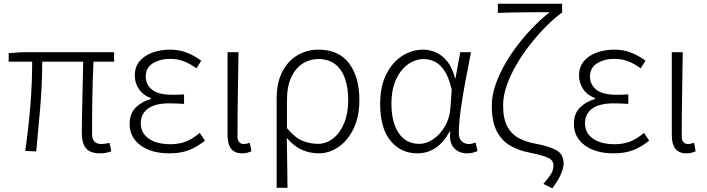

<svg xmlns="http://www.w3.org/2000/svg" viewBox="-20 -815 3818 1037"><path d="M519 13.2Q467.8 13.2 444.8 -13.9Q421.9 -41 421.9 -98.1Q421.9 -122.6 422.6 -167Q423.3 -211.4 424.6 -266.1Q425.8 -320.8 427 -377Q428.2 -433.1 429.2 -481.9H208Q208 -361.8 197.5 -236.8Q187 -111.8 175.8 2.9L116.2 0Q133.3 -115.7 143.6 -240.5Q153.8 -365.2 153.8 -481.9H26.9V-527.8L102.1 -533.2H596.2V-481.9H484.9Q482.4 -431.6 480.7 -373.8Q479 -315.9 478.3 -260.3Q477.5 -204.6 477.3 -160.2Q477.1 -115.7 477.1 -91.8Q477.1 -37.1 527.8 -37.1Q539.1 -37.1 571.8 -43L581.1 2.9Q568.4 6.8 553.5 10Q538.6 13.2 519 13.2Z M894 13.2Q797.4 13.2 738.8 -30.3Q680.2 -73.7 680.2 -145Q680.2 -203.6 715.1 -236.1Q750 -268.6 793.9 -279.8V-285.2Q752 -301.3 730 -334.2Q708 -367.2 708 -407.2Q708 -453.6 734.1 -484.6Q760.3 -515.6 803.7 -531.2Q847.2 -546.9 898.9 -546.9Q947.8 -546.9 989.5 -530.5Q1031.2 -514.2 1066.9 -486.8L1041 -445.8Q1007.3 -470.7 973.1 -483.9Q939 -497.1 899.9 -497.1Q845.2 -497.1 806.2 -473.4Q767.1 -449.7 767.1 -400.9Q767.1 -358.9 800.8 -331.1Q834.5 -303.2 911.1 -303.2Q925.8 -303.2 939.7 -303.5Q953.6 -303.7 974.1 -305.2V-253.9Q950.7 -255.4 932.1 -256.1Q913.6 -256.8 895 -256.8Q818.4 -256.8 779.3 -228.5Q740.2 -200.2 740.2 -148.9Q740.2 -96.7 783.2 -66.4Q826.2 -36.1 900.9 -36.1Q945.8 -36.1 982.2 -49.8Q1018.6 -63.5 1059.1 -97.2L1086.9 -55.2Q1039.6 -18.1 996.1 -2.4Q952.6 13.2 894 13.2Z M1287.1 13.2Q1209 13.2 1209 -85V-533.2H1268.1Q1266.6 -418.5 1264.6 -303.5Q1262.7 -188.5 1262.7 -78.1Q1262.7 -57.1 1272.2 -47.1Q1281.7 -37.1 1296.9 -37.1Q1310.5 -37.1 1329.1 -43.9L1337.9 2Q1329.1 6.3 1316.7 9.8Q1304.2 13.2 1287.1 13.2Z M1474.1 199.2V-280.8Q1474.1 -369.1 1505.1 -428.2Q1536.1 -487.3 1587.4 -517.1Q1638.7 -546.9 1699.7 -546.9Q1809.6 -546.9 1865.2 -473.1Q1920.9 -399.4 1920.9 -274.9Q1920.9 -184.1 1889.4 -119.6Q1857.9 -55.2 1807.9 -21Q1757.8 13.2 1702.1 13.2Q1654.8 13.2 1612.1 -5.1Q1569.3 -23.4 1528.8 -69.8Q1529.8 -19 1530.5 22.7Q1531.2 64.5 1531.7 106.2Q1532.2 147.9 1532.7 199.2ZM1696.8 -38.1Q1742.2 -38.1 1779.5 -67.4Q1816.9 -96.7 1838.9 -150.1Q1860.8 -203.6 1860.8 -274.9Q1860.8 -338.9 1844 -388.9Q1827.1 -439 1791.3 -467.5Q1755.4 -496.1 1697.8 -496.1Q1653.8 -496.1 1615.5 -472.2Q1577.1 -448.2 1553.5 -398.4Q1529.8 -348.6 1529.8 -271V-123Q1574.2 -69.8 1615.2 -54Q1656.2 -38.1 1696.8 -38.1Z M2233.9 13.2Q2145.5 13.2 2089.4 -54.4Q2033.2 -122.1 2033.2 -253.9Q2033.2 -347.2 2065.7 -412.6Q2098.1 -478 2151.4 -512.5Q2204.6 -546.9 2266.1 -546.9Q2300.8 -546.9 2335 -531.7Q2369.1 -516.6 2396.5 -482.4Q2423.8 -448.2 2438 -391.1H2439.9L2465.8 -533.2H2523.9Q2509.3 -459 2493.9 -377.7Q2478.5 -296.4 2468.3 -222.2Q2458 -147.9 2458 -95.2Q2458 -67.9 2473.6 -52.5Q2489.3 -37.1 2511.2 -37.1Q2521 -37.1 2531 -39.6Q2541 -42 2548.8 -44.9L2559.1 1Q2549.3 5.4 2535.4 9.3Q2521.5 13.2 2502 13.2Q2458.5 13.2 2431.6 -16.1Q2404.8 -45.4 2412.1 -104H2408.2Q2344.2 13.2 2233.9 13.2ZM2244.1 -38.1Q2284.2 -38.1 2320.8 -63.7Q2357.4 -89.4 2382.6 -132.1Q2407.7 -174.8 2412.1 -226.1L2419.9 -331.1Q2403.3 -401.4 2377.9 -436.8Q2352.5 -472.2 2323.7 -484.1Q2294.9 -496.1 2269 -496.1Q2224.1 -496.1 2184.1 -468Q2144 -439.9 2119.1 -386Q2094.2 -332 2094.2 -253.9Q2094.2 -154.3 2133.5 -96.2Q2172.9 -38.1 2244.1 -38.1Z M2962.9 202.1 2915 178.2Q2946.8 140.6 2958 121.3Q2969.2 102.1 2969.2 79.1Q2969.2 62 2959.2 50.5Q2949.2 39.1 2920.9 29.5Q2892.6 20 2837.9 8.8Q2782.7 -2 2736.8 -27.8Q2690.9 -53.7 2663.6 -105.2Q2636.2 -156.7 2636.2 -244.1Q2636.2 -298.8 2656.2 -356.9Q2676.3 -415 2709.7 -472.7Q2743.2 -530.3 2784.2 -582.3Q2825.2 -634.3 2868.2 -677.2Q2911.1 -720.2 2949.2 -749Q2923.3 -749 2887 -749Q2850.6 -749 2810.5 -748.5Q2770.5 -748 2733.4 -747.3Q2696.3 -746.6 2668.9 -745.1V-794.9H3016.1V-745.1H3012.2Q2971.7 -714.8 2928.2 -671.1Q2884.8 -627.4 2843.5 -575Q2802.2 -522.5 2769.3 -465.8Q2736.3 -409.2 2716.8 -353Q2697.3 -296.9 2697.3 -246.1Q2697.3 -173.3 2720.2 -131.3Q2743.2 -89.4 2782.7 -68.6Q2822.3 -47.9 2872.1 -39.1Q2947.3 -24.9 2985.6 -3.4Q3023.9 18.1 3023.9 68.8Q3023.9 92.3 3009.3 126.2Q2994.6 160.2 2962.9 202.1Z M3293.5 13.2Q3196.8 13.2 3138.2 -30.3Q3079.6 -73.7 3079.6 -145Q3079.6 -203.6 3114.5 -236.1Q3149.4 -268.6 3193.4 -279.8V-285.2Q3151.4 -301.3 3129.4 -334.2Q3107.4 -367.2 3107.4 -407.2Q3107.4 -453.6 3133.5 -484.6Q3159.7 -515.6 3203.1 -531.2Q3246.6 -546.9 3298.3 -546.9Q3347.2 -546.9 3388.9 -530.5Q3430.7 -514.2 3466.3 -486.8L3440.4 -445.8Q3406.7 -470.7 3372.6 -483.9Q3338.4 -497.1 3299.3 -497.1Q3244.6 -497.1 3205.6 -473.4Q3166.5 -449.7 3166.5 -400.9Q3166.5 -358.9 3200.2 -331.1Q3233.9 -303.2 3310.5 -303.2Q3325.2 -303.2 3339.1 -303.5Q3353 -303.7 3373.5 -305.2V-253.9Q3350.1 -255.4 3331.5 -256.1Q3313 -256.8 3294.4 -256.8Q3217.8 -256.8 3178.7 -228.5Q3139.6 -200.2 3139.6 -148.9Q3139.6 -96.7 3182.6 -66.4Q3225.6 -36.1 3300.3 -36.1Q3345.2 -36.1 3381.6 -49.8Q3418 -63.5 3458.5 -97.2L3486.3 -55.2Q3439 -18.1 3395.5 -2.4Q3352.1 13.2 3293.5 13.2Z M3686.5 13.2Q3608.4 13.2 3608.4 -85V-533.2H3667.5Q3666 -418.5 3664.1 -303.5Q3662.1 -188.5 3662.1 -78.1Q3662.1 -57.1 3671.6 -47.1Q3681.2 -37.1 3696.3 -37.1Q3710 -37.1 3728.5 -43.9L3737.3 2Q3728.5 6.3 3716.1 9.8Q3703.6 13.2 3686.5 13.2Z"/></svg>

Font: Source Han Sans CN Light
Style: Regular
Weight: 300
Designer: Ryoko NISHIZUKA  (kana, bopomofo & ideographs); Paul D. Hunt (Latin, Greek & Cyrillic); Sandoll Communications , Soo-you
Foundry: Adobe
Version: Version 2.000;hotconv 1.0.107;makeotfexe 2.5.65593